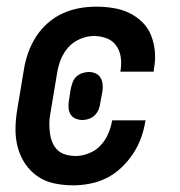

<svg xmlns="http://www.w3.org/2000/svg" viewBox="-20 -548 540 576"><path d="M199 8Q170 8 142 2Q114 -4 92 -19.5Q70 -35 55 -57.5Q40 -80 33 -107Q26 -134 26.5 -163Q27 -192 32 -221L52 -341Q56 -366 65 -391Q74 -416 88.5 -438.5Q103 -461 123.5 -479Q144 -497 168.5 -508Q193 -519 218 -523.5Q243 -528 268 -528Q294 -528 319.5 -524Q345 -520 367 -509.5Q389 -499 406.5 -482Q424 -465 433 -442.5Q442 -420 444.5 -394.5Q447 -369 442 -343L441 -333H341L342 -339Q345 -359 342 -378Q339 -397 328 -412Q317 -427 299 -433.5Q281 -440 262 -440Q241 -440 220 -431Q199 -422 184.5 -405.5Q170 -389 162 -368.5Q154 -348 151 -327L131 -207Q128 -192 128 -177Q128 -162 130 -147.5Q132 -133 137.5 -120Q143 -107 153 -97.5Q163 -88 177.5 -84Q192 -80 207 -80Q226 -80 246.5 -88Q267 -96 281.5 -111.5Q296 -127 304.5 -146.5Q313 -166 316 -185L317 -187H417L416 -184Q412 -159 403 -134Q394 -109 379 -86.5Q364 -64 344 -45Q324 -26 300 -14Q276 -2 250 3Q224 8 199 8ZM228 -188Q216 -188 206 -192.5Q196 -197 191 -206Q186 -215 185.5 -226Q185 -237 187 -248L192 -280Q194 -290 197.5 -300Q201 -310 208.5 -317.5Q216 -325 226.5 -328.5Q237 -332 246 -332Q258 -332 267.5 -327.5Q277 -323 282 -314Q287 -305 288 -294Q289 -283 287 -272L281 -240Q280 -230 276 -220Q272 -210 264.5 -202.5Q257 -195 247 -191.5Q237 -188 228 -188Z"/></svg>

Font: Iosevka Semibold Oblique
Style: Regular
Weight: 600
Italic angle: -9°
Monospace: yes
Designer: Belleve Invis
Foundry: Belleve Invis
Version: Version 32.5.0; ttfautohint (v1.8.4)